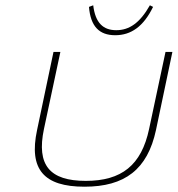

<svg xmlns="http://www.w3.org/2000/svg" viewBox="-20 -696 671 725"><path d="M120 -205C88 -56 146 9 299 9C451 9 537 -56 569 -205L631 -500H605L543 -209C514 -72 439 -13 304 -13C168 -13 117 -72 146 -209L208 -500H182ZM316 -670 332 -676C340 -609 370 -582 419 -582C468 -582 508 -609 546 -676L558 -670C522 -596 475 -563 415 -563C355 -563 322 -596 316 -670Z"/></svg>

Font: LT Wave Mono Thin
Style: Italic
Weight: 100
Designer: Daniel Lyons
Version: Version 2.5 (Glyphs App)